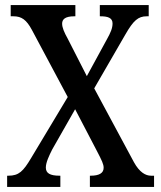

<svg xmlns="http://www.w3.org/2000/svg" viewBox="-20 -734 632 754"><path d="M8 0H217V-44H214C176 -44 160 -54 160 -76C160 -96 173 -123 185 -147L275 -305L358 -146C381 -102 387 -89 387 -75C387 -54 369 -44 336 -44H333V0H585V-44H573C552 -44 528 -57 506 -97L350 -387L472 -598C504 -654 523 -670 556 -670H564V-714H372V-670H375C403 -670 422 -664 422 -642C422 -623 414 -605 400 -580L321 -435L246 -582C232 -607 224 -626 224 -641C224 -657 234 -670 272 -670H276V-714H22V-670H33C65 -670 84 -656 105 -617L246 -353L102 -113C71 -61 54 -44 13 -44H8Z"/></svg>

Font: Noto Serif Condensed Medium
Style: Regular
Weight: 500
Width: 3
Designer: Monotype Design Team
Foundry: Monotype Imaging Inc.
Version: Version 2.015